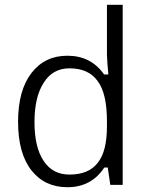

<svg xmlns="http://www.w3.org/2000/svg" viewBox="-20 -780 623 810"><path d="M435.5 -66.9 445.3 0H497.6V-759.8H431.2V-549.3L433.1 -512.2L436.5 -473.6L437 -465.8H429.2H422.9H418.9L417 -468.8C380.4 -519.5 329.6 -544.9 264.2 -544.9C201.2 -544.9 150.9 -521 113.3 -472.7C75.2 -423.8 56.2 -355 56.2 -266.1C56.2 -177.2 75.2 -108.9 112.8 -61C150.4 -13.7 200.7 9.8 264.2 9.8C331.1 9.8 382.3 -17.1 418 -70.3L419.9 -73.2H423.8H428.2H434.6ZM164.6 -100.6C138.7 -138.2 125.5 -192.9 125.5 -265.1C125.5 -336.4 138.7 -391.6 164.6 -431.2C189.9 -471.7 226.1 -491.7 272.9 -491.7C326.7 -491.7 366.2 -474.1 391.6 -438.5C418.9 -402.8 431.2 -345.2 431.2 -266.1V-248.5C431.2 -177.7 418.9 -126 392.1 -92.8C366.2 -59.6 326.7 -43.5 273.4 -43.5C226.1 -43.5 189.5 -62.5 164.6 -100.6Z"/></svg>

Font: Sahel Light
Style: Regular
Weight: 300
Foundry: Saber Rastikerdar (saber.rastikerdar@gmail.com)
Version: Version 3.4.0